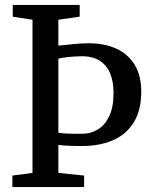

<svg xmlns="http://www.w3.org/2000/svg" viewBox="-20 -763 614 783"><path d="M112.5 -58V-682.5L32 -695V-743H305V-695L218 -682.5V-577Q233 -578 247.5 -579.8Q262 -581.5 276.8 -583Q291.5 -584.5 307.5 -585.5Q323.5 -586.5 342 -586.5Q406 -586.5 454 -564.8Q502 -543 529 -499.2Q556 -455.5 556 -389.5Q556 -314 526 -264.8Q496 -215.5 441.5 -191.5Q387 -167.5 314 -167.5Q292.5 -167.5 274.8 -168Q257 -168.5 243 -169.5Q229 -170.5 218 -172V-58L323 -47V0H30.5V-47ZM316.5 -217.5Q349.5 -217.5 378.2 -234.5Q407 -251.5 425 -288.2Q443 -325 443 -384.5Q443 -430.5 428.8 -464.5Q414.5 -498.5 385 -516.5Q355.5 -534.5 310 -533.5Q280.5 -533 256.5 -530.2Q232.5 -527.5 218 -524V-221.5Q240.5 -218 266.2 -217.8Q292 -217.5 316.5 -217.5Z"/></svg>

Font: Merriweather 24pt SemiCondensed
Style: Regular
Weight: 400
Width: 4
Designer: Eben Sorkin
Foundry: Eben Sorkin
Version: Version 2.100